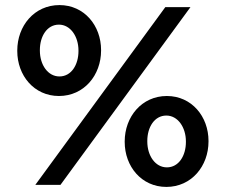

<svg xmlns="http://www.w3.org/2000/svg" viewBox="-20 -728 889 756"><path d="M212 -350C311 -350 378 -432 378 -529V-531C378 -627 312 -708 214 -708C115 -708 48 -626 48 -529V-527C48 -431 114 -350 212 -350ZM631 -700 119 0H218L730 -700ZM635 8C734 8 801 -74 801 -171V-173C801 -269 735 -350 637 -350C538 -350 471 -268 471 -171V-169C471 -73 537 8 635 8ZM214 -427C169 -427 137 -472 137 -529V-531C137 -585 165 -631 212 -631C257 -631 289 -585 289 -529V-527C289 -473 261 -427 214 -427ZM637 -69C592 -69 560 -114 560 -171V-173C560 -227 588 -273 635 -273C680 -273 712 -227 712 -171V-169C712 -115 684 -69 637 -69Z"/></svg>

Font: Mission Medium
Style: Regular
Weight: 500
Version: Version 1.000;FEAKit 1.0